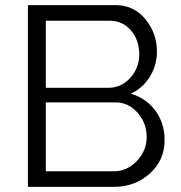

<svg xmlns="http://www.w3.org/2000/svg" viewBox="-20 -730 706 750"><path d="M424 0H89V-710H431Q503 -710 548 -655Q593 -600 593 -529Q593 -475 565.5 -430.5Q538 -386 491 -364Q552 -346 587.5 -297Q623 -248 623 -183Q623 -104 565 -52Q507 0 424 0ZM159 -649V-387H403Q454 -387 489 -426Q524 -465 524 -518Q524 -573 491.5 -611Q459 -649 409 -649ZM431 -330H159V-61H424Q477 -61 515 -101.5Q553 -142 553 -195Q553 -249 517.5 -289.5Q482 -330 431 -330Z"/></svg>

Font: Raleway-v4020
Style: Regular
Weight: 400
Designer: Matt McInerney, Pablo Impallari, Rodrigo Fuenzalida
Foundry: Matt McInerney, Pablo Impallari, Rodrigo Fuenzalida
Version: Version 4.020;PS 004.020;hotconv 1.0.88;makeotf.lib2.5.64775